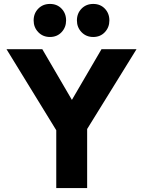

<svg xmlns="http://www.w3.org/2000/svg" viewBox="-20 -956 727 976"><path d="M285 -263 13 -706H195L404 -348H287L496 -706H674L400 -263ZM266 0V-335H423V0ZM234 -768Q198 -768 174.5 -792.5Q151 -817 151 -852Q151 -888 174.5 -912Q198 -936 234 -936Q270 -936 293 -912Q316 -888 316 -852Q316 -817 293 -792.5Q270 -768 234 -768ZM454 -768Q418 -768 394.5 -792.5Q371 -817 371 -852Q371 -888 394.5 -912Q418 -936 454 -936Q490 -936 513 -912Q536 -888 536 -852Q536 -817 513 -792.5Q490 -768 454 -768Z"/></svg>

Font: Outfit
Style: Bold
Weight: 700
Designer: Rodrigo Fuenzalida
Foundry: fragTYPE
Version: Version 1.100;gftools[0.9.27]